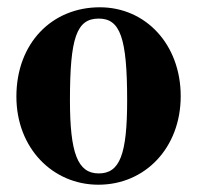

<svg xmlns="http://www.w3.org/2000/svg" viewBox="-20 -493 540 527"><path d="M476 -229C476 -371 380 -473 254 -473C122 -473 25 -374 25 -228C25 -86 125 14 250 14C379 14 476 -88 476 -229ZM329 -218C329 -69 309 -17 251 -17C193 -17 172 -73 172 -218C172 -389 190 -442 251 -442C310 -442 329 -389 329 -218Z"/></svg>

Font: STIXGeneral
Style: Bold
Weight: 700
Designer: MicroPress Inc., with final additions and corrections provided by Coen Hoffman, Elsevier (retired)
Version: Version 1.1.0